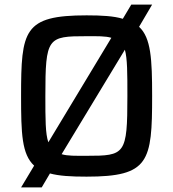

<svg xmlns="http://www.w3.org/2000/svg" viewBox="-20 -763 756 838"><path d="M72 55H162L198 -6C238 5 290 8 358 8C631 8 644 -57 644 -344C644 -506 639 -598 587 -646L644 -743H553L516 -681C477 -693 424 -696 358 -696C83 -696 72 -631 72 -344C72 -180 75 -90 129 -40ZM191 -142C178 -179 178 -244 178 -344C178 -600 188 -605 358 -605C404 -605 440 -606 466 -598ZM358 -83C310 -83 275 -82 249 -90L525 -546C536 -507 536 -444 536 -344C536 -88 526 -83 358 -83Z"/></svg>

Font: Saira UNSAM Medium SC
Style: Regular
Weight: 500
Designer: Hector Gatti with collaboration of the Omnibus-Type team
Foundry: Omnibus-Type
Version: Version 1.072;PS 001.072;hotconv 1.0.88;makeotf.lib2.5.64775